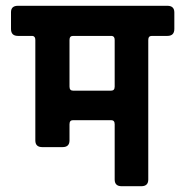

<svg xmlns="http://www.w3.org/2000/svg" viewBox="-20 -643 640 663"><path d="M376 -344V-505Q376 -518 366 -519H232Q220 -519 220 -505V-344Q220 -330 232 -330H364Q376 -330 376 -344ZM364 -228H232Q220 -228 220 -214V-158Q220 -135 196 -135H126Q102 -135 102 -158V-505Q102 -518 92 -519H42Q18 -519 18 -543V-601Q18 -623 42 -623H558Q582 -623 582 -600V-543Q582 -519 558 -519H504Q492 -519 492 -505V-23Q492 0 468 0H400Q376 0 376 -23V-214Q376 -228 364 -228Z"/></svg>

Font: RajdhaniMono
Style: Bold
Weight: 700
Monospace: yes
Designer: Satya Rajpurohit, Jyotish Sonowal
Foundry: Indian Type Foundry
Version: Version 1.201;PS 1.0;hotconv 1.0.78;makeotf.lib2.5.61930; tt